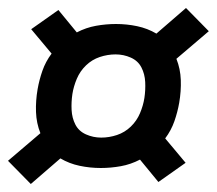

<svg xmlns="http://www.w3.org/2000/svg" viewBox="-21 -580 542 480"><path d="M56 -120 -1 -178 80 -247Q70 -272 69 -300Q68 -328 73 -357Q77 -380 85 -403Q93 -426 108 -446L57 -507L125 -555L171 -499Q194 -511 219 -515.5Q244 -520 269 -520Q296 -520 322 -514.5Q348 -509 370 -496L444 -560L501 -502L420 -433Q430 -408 431 -380Q432 -352 427 -323Q423 -300 415 -277Q407 -254 392 -234L443 -173L375 -125L329 -181Q306 -169 281 -164.5Q256 -160 231 -160Q204 -160 178 -165.5Q152 -171 130 -184ZM232 -236Q252 -236 271.5 -242.5Q291 -249 306 -263.5Q321 -278 329 -297Q337 -316 340 -335Q343 -355 342 -375Q341 -395 332.5 -411.5Q324 -428 306 -436Q288 -444 268 -444Q248 -444 228.5 -437.5Q209 -431 194 -416.5Q179 -402 171 -383Q163 -364 160 -345Q157 -325 158 -305Q159 -285 167.5 -268.5Q176 -252 194 -244Q212 -236 232 -236Z"/></svg>

Font: Iosevka Curly
Style: Bold Italic
Weight: 700
Italic angle: -9°
Monospace: yes
Designer: Belleve Invis
Foundry: Belleve Invis
Version: Version 22.1.2; ttfautohint (v1.8.4)